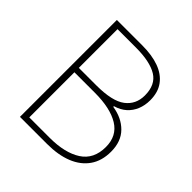

<svg xmlns="http://www.w3.org/2000/svg" viewBox="-192 -871 1017 1017"><g transform="rotate(45 316.0 -363.0)"><path d="M110 0V-726H300Q373 -726 425.5 -707Q478 -688 507 -649Q536 -610 536 -550Q536 -512 523 -480Q510 -448 485 -425.5Q460 -403 422 -392V-387Q494 -376 538 -331.5Q582 -287 582 -211Q582 -142 549 -95Q516 -48 456 -24Q396 0 313 0ZM147 -404H278Q397 -404 447.5 -442.5Q498 -481 498 -548Q498 -628 444 -661Q390 -694 285 -694H147ZM147 -33H300Q413 -33 479 -75.5Q545 -118 545 -209Q545 -292 480.5 -331.5Q416 -371 300 -371H147Z"/></g></svg>

Font: Noto Sans KR Thin
Style: Regular
Weight: 100
Designer: Ryoko NISHIZUKA 西塚涼子 (kana, bopomofo & ideographs); Paul D. Hunt (Latin, Greek & Cyrillic); Sandoll Communications 산돌커뮤니
Foundry: Adobe
Version: Version 2.004-H2;hotconv 1.0.118;makeotfexe 2.5.65603